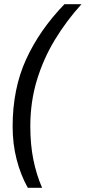

<svg xmlns="http://www.w3.org/2000/svg" viewBox="-20 -734 407 912"><path d="M112 158Q78 97 59 23.5Q40 -50 40 -133Q40 -312 104 -452Q168 -592 286 -714H367Q296 -636 241 -545.5Q186 -455 155 -352.5Q124 -250 124 -134Q124 -47 138.5 24.5Q153 96 180 158Z"/></svg>

Font: BC Sans
Style: Italic
Weight: 400
Italic angle: -12°
Designer: Monotype Design Team
Designer: Province of B.C.
Foundry: Monotype Imaging Inc.
Version: Version 2.000;GOOG;noto-source:20170915:90ef993387c0